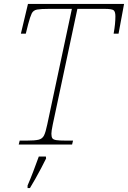

<svg xmlns="http://www.w3.org/2000/svg" viewBox="-20 -734 650 975"><path d="M75 0 80 -20H116Q156 -20 175.5 -24.5Q195 -29 203.5 -46Q212 -63 220 -102L345 -689H230Q188 -689 168.5 -685.5Q149 -682 141 -665.5Q133 -649 123 -611L111 -563H86L122 -714H610L582 -563H557Q562 -591 564 -612Q566 -633 566 -651Q566 -674 557.5 -681.5Q549 -689 510 -689H373L248 -102Q244 -84 242.5 -72Q241 -60 241 -55Q241 -40 245.5 -32.5Q250 -25 265.5 -22.5Q281 -20 314 -20H351L346 0ZM120 208Q134 176 149 136.5Q164 97 177 61H213L214 71Q204 92 189 120Q174 148 159 175Q144 202 132 221H120Z"/></svg>

Font: Noto Serif Thin
Style: Italic
Weight: 100
Italic angle: -12°
Designer: Monotype Design Team
Foundry: Monotype Imaging Inc.
Version: Version 2.014; ttfautohint (v1.8.4.7-5d5b)